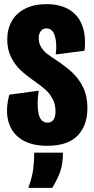

<svg xmlns="http://www.w3.org/2000/svg" viewBox="-20 -692 452 927"><path d="M25 -235 167 -254Q157 -189 166 -144.5Q175 -100 210 -100Q228 -100 238 -113.5Q248 -127 248 -155Q248 -189 233.5 -215.5Q219 -242 198.5 -260Q178 -278 144 -302Q105 -329 78.5 -354Q52 -379 33.5 -416Q15 -453 15 -501Q15 -552 37 -590.5Q59 -629 102 -650.5Q145 -672 204 -672Q271 -672 315 -645Q359 -618 377.5 -567.5Q396 -517 388 -447L249 -429Q256 -481 245 -518Q234 -555 204 -555Q187 -555 177 -542Q167 -529 167 -507Q167 -484 178 -465.5Q189 -447 206 -433.5Q223 -420 251 -402Q298 -371 329.5 -341.5Q361 -312 381.5 -270Q402 -228 402 -170Q402 -86 354.5 -37Q307 12 208 12Q133 12 85 -18Q37 -48 21 -104Q5 -160 25 -235ZM145 45H284Q284 100 270 138.5Q256 177 232 215H117Q136 160 140.5 124Q145 88 145 45Z"/></svg>

Font: Bricolage Grotesque 96pt Condensed ExBd
Style: Regular
Weight: 800
Width: 3
Designer: Mathieu Triay
Foundry: Atelier Triay
Version: Version 1.001;Glyphs 3.2 (3207)